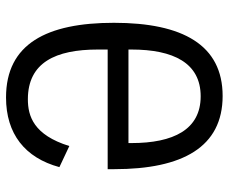

<svg xmlns="http://www.w3.org/2000/svg" viewBox="-81 -669 762 640"><g transform="rotate(-90 300.0 -349.0)"><path d="M300.1 12.1C470.2 12.1 544 -121.1 544 -350.1C544 -573.9 474.1 -709.9 295.1 -709.9C174 -709.9 94.1 -647 62.9 -532L133.2 -498.9C170.1 -617.9 233 -637.1 289.1 -637.1C411.9 -637.1 454.9 -544 454.9 -404.1V-371.1H56.1V-349.1C56.1 -121.1 130 12.1 300.1 12.1ZM143.1 -291.9V-301.8H454.9V-291.9C454.9 -152 410.2 -61.1 299 -61.1C187.9 -61.1 143.1 -152 143.1 -291.9Z"/></g></svg>

Font: Margiela Mono
Style: Regular
Weight: 400
Designer: Mike Abbink, Paul van der Laan, Pieter van Rosmalen
Foundry: Bold Monday
Version: Version 2.003 2021